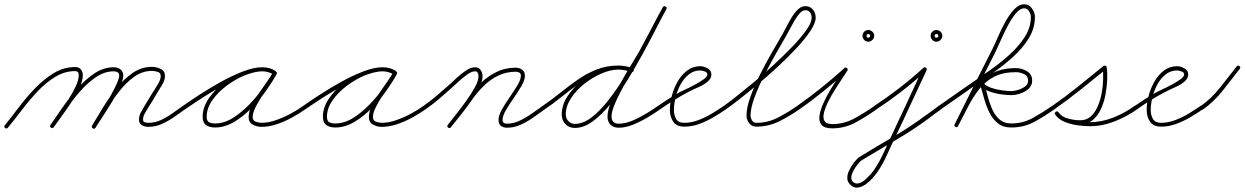

<svg xmlns="http://www.w3.org/2000/svg" viewBox="-24 -582 5847 902"><path d="M0 19Q-7 13 -1 6Q29 -31 64.5 -78Q100 -125 141.5 -168Q183 -211 229.5 -239Q276 -267 329 -267Q346 -267 355.5 -256.5Q365 -246 365 -229Q365 -203 350 -170.5Q335 -138 312.5 -103.5Q290 -69 267 -38Q244 -7 229 15Q229 15 229 15Q229 15 229 15Q223 23 216 18Q208 12 213 5Q228 -16 250 -46Q272 -76 294 -109.5Q316 -143 331 -174.5Q346 -206 346 -229Q346 -248 329 -248Q280 -248 235 -220.5Q190 -193 150.5 -150.5Q111 -108 76.5 -62.5Q42 -17 13 18Q7 25 0 19ZM216 18Q208 12 213 5Q237 -30 269 -76Q301 -122 339 -165.5Q377 -209 420 -237.5Q463 -266 510 -266Q529 -266 542 -256Q555 -246 555 -227Q555 -207 539.5 -173Q524 -139 501 -101.5Q478 -64 457 -32Q436 0 425 17Q420 25 412 20Q404 15 409 7Q416 -4 430.5 -27Q445 -50 463.5 -79Q482 -108 498.5 -137.5Q515 -167 525.5 -191Q536 -215 536 -227Q536 -238 528.5 -242.5Q521 -247 510 -247Q467 -247 426 -219Q385 -191 348.5 -148.5Q312 -106 281.5 -61.5Q251 -17 229 15Q223 23 216 18ZM412 21Q404 16 409 7Q431 -29 459.5 -76Q488 -123 523 -167Q558 -211 599.5 -239.5Q641 -268 690 -268Q710 -268 730.5 -258.5Q751 -249 751 -225Q751 -205 737.5 -183Q724 -161 714 -145Q714 -145 714 -145Q714 -145 714 -145Q714 -145 714 -145Q704 -127 693.5 -110Q683 -93 672 -76Q672 -76 672 -76Q672 -76 672 -76Q665 -64 656.5 -49.5Q648 -35 648 -20Q648 -10 656.5 -7.5Q665 -5 673 -5Q704 -5 732 -18Q760 -31 786 -49.5Q812 -68 836 -85Q843 -90 849 -82Q854 -75 846 -69Q821 -51 793.5 -32Q766 -13 736 0.5Q706 14 673 14Q657 14 643 6.5Q629 -1 629 -20Q629 -38 638 -54.5Q647 -71 656 -86Q656 -86 656 -86Q656 -86 656 -86Q666 -103 676.5 -120Q687 -137 698 -155Q698 -155 698 -154.5Q698 -154 698 -154Q698 -154 698 -154Q698 -154 698 -154Q706 -168 718.5 -188Q731 -208 731 -225Q731 -240 716.5 -244.5Q702 -249 690 -249Q645 -249 606 -221Q567 -193 533.5 -149.5Q500 -106 473 -61Q446 -16 425 18Q420 26 412 21Z M833 -72Q828 -79 836 -85Q867 -107 914 -137.5Q961 -168 1014 -197.5Q1067 -227 1118 -246.5Q1169 -266 1209 -266Q1225 -266 1240.5 -262Q1256 -258 1270 -249Q1277 -243 1272 -236Q1267 -228 1259 -233Q1235 -247 1207 -247Q1171 -247 1126.5 -228.5Q1082 -210 1041 -179.5Q1000 -149 973.5 -111Q947 -73 947 -34Q947 -14 957.5 -8Q968 -2 986 -2Q1028 -2 1068.5 -27Q1109 -52 1146 -90Q1183 -128 1212 -169Q1241 -210 1259 -243Q1263 -251 1272 -246Q1280 -242 1275 -233Q1265 -214 1246 -187.5Q1227 -161 1208 -132.5Q1189 -104 1176 -77.5Q1163 -51 1163 -32Q1163 -16 1177 -10.5Q1191 -5 1204 -5Q1237 -5 1272.5 -17.5Q1308 -30 1341.5 -48Q1375 -66 1401 -85Q1401 -85 1401 -85Q1401 -85 1401 -85Q1408 -90 1414 -82Q1419 -75 1411 -69Q1384 -50 1349 -30.5Q1314 -11 1276.5 1.5Q1239 14 1204 14Q1183 14 1163.5 3.5Q1144 -7 1144 -32Q1144 -56 1157 -83.5Q1170 -111 1189 -139Q1208 -167 1227 -193.5Q1246 -220 1259 -243Q1263 -251 1272 -246Q1280 -242 1275 -233Q1256 -198 1225.5 -155Q1195 -112 1156.5 -73Q1118 -34 1074.5 -8.5Q1031 17 986 17Q960 17 944 5.5Q928 -6 928 -34Q928 -77 956 -118.5Q984 -160 1027.5 -193Q1071 -226 1119 -246Q1167 -266 1207 -266Q1241 -266 1269 -249Q1277 -245 1271 -236Q1266 -228 1258 -233Q1248 -241 1235 -244Q1222 -247 1209 -247Q1180 -247 1142 -234Q1104 -221 1062 -200Q1020 -179 979.5 -155Q939 -131 904 -108Q869 -85 846 -69Q839 -64 833 -72Z M1398 -72Q1393 -79 1401 -85Q1432 -107 1479 -137.5Q1526 -168 1579 -197.5Q1632 -227 1683 -246.5Q1734 -266 1774 -266Q1790 -266 1805.5 -262Q1821 -258 1835 -249Q1842 -243 1837 -236Q1832 -228 1824 -233Q1800 -247 1772 -247Q1736 -247 1691.5 -228.5Q1647 -210 1606 -179.5Q1565 -149 1538.5 -111Q1512 -73 1512 -34Q1512 -14 1522.5 -8Q1533 -2 1551 -2Q1593 -2 1633.5 -27Q1674 -52 1711 -90Q1748 -128 1777 -169Q1806 -210 1824 -243Q1828 -251 1837 -246Q1845 -242 1840 -233Q1830 -214 1811 -187.5Q1792 -161 1773 -132.5Q1754 -104 1741 -77.5Q1728 -51 1728 -32Q1728 -16 1742 -10.5Q1756 -5 1769 -5Q1802 -5 1837.5 -17.5Q1873 -30 1906.5 -48Q1940 -66 1966 -85Q1966 -85 1966 -85Q1966 -85 1966 -85Q1973 -90 1979 -82Q1984 -75 1976 -69Q1949 -50 1914 -30.5Q1879 -11 1841.5 1.5Q1804 14 1769 14Q1748 14 1728.5 3.5Q1709 -7 1709 -32Q1709 -56 1722 -83.5Q1735 -111 1754 -139Q1773 -167 1792 -193.5Q1811 -220 1824 -243Q1828 -251 1837 -246Q1845 -242 1840 -233Q1821 -198 1790.5 -155Q1760 -112 1721.5 -73Q1683 -34 1639.5 -8.5Q1596 17 1551 17Q1525 17 1509 5.5Q1493 -6 1493 -34Q1493 -77 1521 -118.5Q1549 -160 1592.5 -193Q1636 -226 1684 -246Q1732 -266 1772 -266Q1806 -266 1834 -249Q1842 -245 1836 -236Q1831 -228 1823 -233Q1813 -241 1800 -244Q1787 -247 1774 -247Q1745 -247 1707 -234Q1669 -221 1627 -200Q1585 -179 1544.5 -155Q1504 -131 1469 -108Q1434 -85 1411 -69Q1404 -64 1398 -72Z M1976 -69Q1969 -64 1963 -72Q1958 -79 1966 -85Q1998 -107 2028 -133Q2058 -159 2088 -185Q2101 -197 2122 -216.5Q2143 -236 2165.5 -251Q2188 -266 2208 -266Q2225 -266 2234 -253Q2243 -240 2243 -224Q2243 -200 2226 -167.5Q2209 -135 2184 -100Q2159 -65 2134.5 -34.5Q2110 -4 2094 16Q2094 16 2094 16Q2094 16 2094 16Q2089 23 2081 17Q2074 12 2080 4Q2094 -14 2117.5 -43.5Q2141 -73 2165.5 -107Q2190 -141 2207 -172Q2224 -203 2224 -224Q2224 -232 2220.5 -239.5Q2217 -247 2208 -247Q2192 -247 2171 -232Q2150 -217 2130.5 -199Q2111 -181 2100 -171Q2070 -144 2039.5 -118Q2009 -92 1976 -69Q1976 -69 1976 -69Q1976 -69 1976 -69ZM2094 16Q2089 23 2081 17Q2074 12 2080 4Q2104 -27 2129 -58Q2154 -89 2176 -121Q2202 -160 2235.5 -192.5Q2269 -225 2309.5 -244.5Q2350 -264 2399 -264Q2416 -264 2429 -254.5Q2442 -245 2442 -227Q2442 -206 2426 -178.5Q2410 -151 2389.5 -121.5Q2369 -92 2353 -65Q2337 -38 2337 -19Q2337 -1 2358 -1Q2388 -1 2417.5 -15Q2447 -29 2474.5 -48.5Q2502 -68 2526 -85Q2526 -85 2526 -85Q2526 -85 2526 -85Q2533 -90 2539 -82Q2544 -75 2536 -69Q2511 -51 2482 -30.5Q2453 -10 2422 4Q2391 18 2358 18Q2340 18 2329 9Q2318 0 2318 -19Q2318 -40 2334 -68Q2350 -96 2370.5 -125.5Q2391 -155 2407 -181.5Q2423 -208 2423 -227Q2423 -237 2415.5 -241Q2408 -245 2399 -245Q2354 -245 2316 -226.5Q2278 -208 2247 -177Q2216 -146 2192 -111Q2169 -78 2144 -46.5Q2119 -15 2094 16Q2094 16 2094 16Q2094 16 2094 16Z M2536 -69Q2529 -64 2523 -72Q2518 -79 2526 -85Q2567 -113 2607.5 -145.5Q2648 -178 2690 -207.5Q2732 -237 2779 -255.5Q2826 -274 2880 -274Q2897 -274 2914 -270.5Q2931 -267 2947 -262Q2947 -262 2947 -262Q2947 -262 2947 -262Q2956 -259 2953 -250Q2950 -241 2941 -244Q2926 -249 2911 -252Q2896 -255 2880 -255Q2828 -255 2782.5 -236.5Q2737 -218 2696 -189Q2655 -160 2615.5 -128Q2576 -96 2536 -69Q2536 -69 2536 -69Q2536 -69 2536 -69ZM2947 -262Q2956 -259 2953 -250Q2950 -241 2941 -244Q2910 -255 2880 -255Q2845 -255 2802.5 -237Q2760 -219 2721.5 -188.5Q2683 -158 2658.5 -120.5Q2634 -83 2634 -45Q2634 -21 2652 -8Q2662 0 2677 0Q2715 0 2754.5 -30Q2794 -60 2833.5 -110.5Q2873 -161 2910.5 -221.5Q2948 -282 2981.5 -344Q3015 -406 3042.5 -459.5Q3070 -513 3090 -548Q3090 -548 3090 -548Q3090 -548 3090 -548Q3094 -556 3103 -551Q3111 -547 3106 -538Q3086 -502 3058 -447Q3030 -392 2995.5 -329Q2961 -266 2923 -204.5Q2885 -143 2843.5 -92.5Q2802 -42 2760 -11.5Q2718 19 2677 19Q2656 19 2640 8Q2615 -12 2615 -45Q2615 -87 2641 -128Q2667 -169 2708 -202Q2749 -235 2795 -254.5Q2841 -274 2880 -274Q2913 -274 2947 -262Q2947 -262 2947 -262Q2947 -262 2947 -262ZM3102 -551Q3111 -547 3106 -539Q3080 -488 3053 -438Q3026 -388 2999 -338Q2999 -338 2999 -337Q2999 -337 2999 -337Q2987 -317 2968.5 -286Q2950 -255 2929.5 -219.5Q2909 -184 2890.5 -149Q2872 -114 2860.5 -84Q2849 -54 2849 -35Q2849 -1 2883 -1Q2913 -1 2946.5 -15Q2980 -29 3012 -48.5Q3044 -68 3068 -85Q3068 -85 3068 -85Q3068 -85 3068 -85Q3075 -90 3081 -82Q3086 -75 3078 -69Q3053 -51 3019.5 -31Q2986 -11 2950.5 3.5Q2915 18 2883 18Q2858 18 2844 4Q2830 -10 2830 -35Q2830 -63 2847.5 -104Q2865 -145 2890.5 -190.5Q2916 -236 2941 -277Q2966 -318 2983 -347Q2983 -347 2983 -347Q2982 -346 2982 -346Q3009 -397 3036 -447Q3063 -497 3090 -547Q3094 -556 3102 -551Z M3078 -69Q3071 -64 3065 -72Q3060 -79 3068 -85Q3091 -101 3114.5 -116Q3138 -131 3162 -145Q3170 -150 3192 -160Q3214 -170 3238.5 -183Q3263 -196 3281 -209Q3299 -222 3299 -232Q3299 -242 3286.5 -246.5Q3274 -251 3266 -251Q3235 -251 3211.5 -232Q3188 -213 3172.5 -184Q3157 -155 3149.5 -123Q3142 -91 3142 -66Q3142 -41 3152.5 -23Q3163 -5 3191 -5Q3223 -5 3256.5 -17.5Q3290 -30 3320.5 -48.5Q3351 -67 3377 -85Q3377 -85 3377 -85Q3377 -85 3377 -85Q3384 -90 3390 -82Q3395 -75 3387 -69Q3360 -50 3327.5 -31Q3295 -12 3260.5 0.5Q3226 13 3191 13Q3155 13 3139 -10Q3123 -33 3123 -66Q3123 -96 3132 -131Q3141 -166 3159 -198Q3177 -230 3204 -250.5Q3231 -271 3266 -271Q3282 -271 3300 -261Q3318 -251 3318 -232Q3318 -214 3302 -200Q3284 -184 3258.5 -173Q3233 -162 3212 -151Q3177 -133 3144 -112.5Q3111 -92 3078 -69Q3078 -69 3078 -69Q3078 -69 3078 -69Z M3374 -72Q3369 -79 3377 -85Q3396 -98 3433.5 -127.5Q3471 -157 3518 -196Q3565 -235 3612 -278.5Q3659 -322 3699.5 -364Q3740 -406 3764.5 -441Q3789 -476 3789 -499Q3789 -514 3781.5 -524Q3774 -534 3759 -534Q3746 -534 3733 -519.5Q3720 -505 3708 -484.5Q3696 -464 3685.5 -443.5Q3675 -423 3668 -411Q3649 -379 3621.5 -330.5Q3594 -282 3566.5 -228Q3539 -174 3520.5 -124Q3502 -74 3502 -39Q3502 -28 3509 -16.5Q3516 -5 3528 -5Q3583 -5 3630.5 -29.5Q3678 -54 3722 -85Q3722 -85 3722 -85Q3722 -85 3722 -85Q3729 -90 3735 -82Q3740 -75 3732 -69Q3687 -37 3636.5 -12Q3586 13 3528 13Q3508 13 3495.5 -3.5Q3483 -20 3483 -39Q3483 -76 3501.5 -127.5Q3520 -179 3547.5 -233.5Q3575 -288 3603.5 -337.5Q3632 -387 3652 -421Q3660 -436 3671.5 -458Q3683 -480 3696 -501.5Q3709 -523 3725 -538Q3741 -553 3759 -553Q3782 -553 3795 -537Q3808 -521 3808 -499Q3808 -474 3783 -436.5Q3758 -399 3718 -356Q3678 -313 3630 -268.5Q3582 -224 3534.5 -184.5Q3487 -145 3448 -114.5Q3409 -84 3387 -69Q3380 -64 3374 -72Z M3732 -69Q3725 -64 3719 -72Q3714 -79 3722 -85Q3779 -125 3835 -170Q3891 -215 3943 -262Q3949 -268 3955 -262Q3961 -257 3957 -250Q3949 -238 3933.5 -214.5Q3918 -191 3900 -163Q3882 -135 3867.5 -106Q3853 -77 3847 -52.5Q3841 -28 3849.5 -13.5Q3858 1 3886 1Q3942 1 3991.5 -26.5Q4041 -54 4085 -85Q4092 -90 4098 -82Q4103 -75 4095 -69Q4049 -36 3997 -7.5Q3945 21 3886 21Q3849 21 3835.5 4.5Q3822 -12 3826 -39Q3830 -66 3844.5 -98Q3859 -130 3878 -161.5Q3897 -193 3914.5 -219Q3932 -245 3941 -260Q3945 -267 3953 -260Q3961 -253 3955 -248Q3903 -201 3846.5 -155Q3790 -109 3732 -69Q3732 -69 3732 -69Q3732 -69 3732 -69ZM4064 -414Q4064 -422 4055 -422Q4047 -422 4047 -414Q4047 -405 4055 -405Q4064 -405 4064 -414ZM4028 -414Q4028 -425 4036 -433Q4044 -441 4055 -441Q4066 -441 4074.5 -433Q4083 -425 4083 -414Q4083 -403 4074.5 -394.5Q4066 -386 4055 -386Q4044 -386 4036 -394.5Q4028 -403 4028 -414Z M4081 -72Q4076 -80 4084 -85Q4206 -165 4314 -263Q4319 -268 4326 -264Q4332 -259 4329 -252Q4292 -174 4256 -95.5Q4220 -17 4183 60Q4163 101 4143.5 144.5Q4124 188 4099 225Q4090 238 4075.5 254.5Q4061 271 4043.5 283.5Q4026 296 4007 299Q3988 302 3972 287Q3957 274 3956.5 256Q3956 238 3965 219Q3974 200 3986.5 183.5Q3999 167 4010 158Q4010 158 4010 157Q4011 157 4011 157Q4091 108 4172.5 60.5Q4254 13 4329 -43Q4344 -53 4358 -63.5Q4372 -74 4386 -85Q4394 -90 4400 -83Q4405 -75 4398 -69Q4383 -59 4369 -48.5Q4355 -38 4341 -27Q4265 29 4183.5 76.5Q4102 124 4021 173Q4021 173 4022 173Q4022 172 4022 172Q4015 178 4004.5 191Q3994 204 3985.5 219.5Q3977 235 3975.5 249.5Q3974 264 3984 273Q3996 283 4011 279Q4026 275 4040 262.5Q4054 250 4066 236.5Q4078 223 4083 215Q4108 178 4127.5 135Q4147 92 4166 52Q4203 -26 4239 -104Q4275 -182 4311 -260Q4315 -267 4323 -261Q4332 -254 4326 -249Q4218 -150 4094 -69Q4086 -64 4081 -72ZM4384 -414Q4384 -422 4375 -422Q4367 -422 4367 -414Q4367 -405 4375 -405Q4384 -405 4384 -414ZM4348 -414Q4348 -425 4356 -433Q4364 -441 4375 -441Q4386 -441 4394.5 -433Q4403 -425 4403 -414Q4403 -403 4394.5 -394.5Q4386 -386 4375 -386Q4364 -386 4356 -394.5Q4348 -403 4348 -414Z M4384 -72Q4379 -79 4387 -85Q4426 -113 4466 -140.5Q4506 -168 4546 -196Q4546 -196 4546 -196Q4546 -196 4546 -196Q4546 -196 4546 -196Q4582 -221 4628 -253Q4674 -285 4717.5 -324Q4761 -363 4790 -408Q4819 -453 4819 -503Q4819 -515 4810.5 -529Q4802 -543 4788 -543Q4768 -543 4748.5 -519.5Q4729 -496 4711 -462Q4693 -428 4678.5 -395Q4664 -362 4655 -343Q4610 -254 4566 -166Q4522 -78 4477 10Q4477 10 4477 10Q4477 10 4477 10Q4473 19 4465 14Q4456 10 4461 2Q4505 -87 4549 -175Q4593 -263 4638 -351Q4649 -373 4664 -408Q4679 -443 4698.5 -478.5Q4718 -514 4740.5 -538Q4763 -562 4788 -562Q4810 -562 4824 -542.5Q4838 -523 4838 -503Q4838 -449 4809 -402Q4780 -355 4735.5 -315Q4691 -275 4643 -241Q4595 -207 4557 -181Q4557 -181 4557 -181Q4557 -181 4557 -181Q4557 -181 4557 -181Q4557 -181 4557 -181Q4517 -153 4477 -125Q4437 -97 4397 -69Q4390 -64 4384 -72ZM4465 14Q4456 10 4461 2Q4486 -47 4510 -94.5Q4534 -142 4565.5 -179.5Q4597 -217 4641 -239.5Q4685 -262 4749 -262Q4776 -262 4800.5 -247.5Q4825 -233 4825 -203Q4825 -180 4808.5 -165Q4792 -150 4769 -142.5Q4746 -135 4727 -135Q4706 -135 4678 -139Q4650 -143 4624 -152.5Q4598 -162 4584 -178Q4579 -183 4588 -189Q4598 -194 4600 -187Q4608 -162 4616 -130.5Q4624 -99 4637 -69.5Q4650 -40 4671.5 -21Q4693 -2 4726 -2Q4782 -2 4828.5 -28Q4875 -54 4920 -85Q4920 -85 4920 -85Q4920 -85 4920 -85Q4927 -90 4933 -82Q4938 -75 4930 -69Q4884 -36 4835 -9.5Q4786 17 4726 17Q4688 17 4663.5 -3Q4639 -23 4624 -53.5Q4609 -84 4599.5 -118.5Q4590 -153 4582 -181Q4580 -188 4586 -192Q4593 -196 4598 -190Q4610 -177 4634 -169Q4658 -161 4684 -157.5Q4710 -154 4727 -154Q4740 -154 4758.5 -159.5Q4777 -165 4791.5 -175.5Q4806 -186 4806 -203Q4806 -225 4787 -234Q4768 -243 4749 -243Q4688 -243 4646.5 -221.5Q4605 -200 4576 -163Q4547 -126 4524 -81Q4501 -36 4477 10Q4473 19 4465 14Z M4917 -72Q4912 -79 4920 -85Q4982 -128 5041.5 -176Q5101 -224 5160 -272Q5164 -275 5169 -273Q5175 -271 5175 -266Q5179 -241 5177.5 -206.5Q5176 -172 5169 -135.5Q5162 -99 5147 -67.5Q5132 -36 5108.5 -17Q5085 2 5051 2Q5020 2 4986 -7.5Q4952 -17 4933 -44Q4928 -51 4936 -57Q4943 -62 4949 -54Q4963 -35 4989 -25Q5015 -15 5044.5 -11.5Q5074 -8 5095 -8Q5152 -8 5207 -30Q5262 -52 5307 -85Q5315 -90 5321 -83Q5326 -75 5319 -69Q5271 -35 5213 -12Q5155 11 5095 11Q5070 11 5038 6.5Q5006 2 4977.5 -9.5Q4949 -21 4933 -44Q4928 -51 4936 -57Q4943 -62 4949 -54Q4965 -32 4995 -24.5Q5025 -17 5051 -17Q5081 -17 5101 -35.5Q5121 -54 5133.5 -83.5Q5146 -113 5152 -146.5Q5158 -180 5158.5 -211Q5159 -242 5157 -263Q5156 -268 5166 -264Q5176 -260 5172 -257Q5113 -209 5053 -161Q4993 -113 4930 -69Q4923 -64 4917 -72Z M5318 -69Q5311 -64 5305 -72Q5300 -79 5308 -85Q5331 -101 5354.5 -116Q5378 -131 5402 -145Q5410 -150 5432 -160Q5454 -170 5478.5 -183Q5503 -196 5521 -209Q5539 -222 5539 -232Q5539 -242 5526.5 -246.5Q5514 -251 5506 -251Q5475 -251 5451.5 -232Q5428 -213 5412.5 -184Q5397 -155 5389.5 -123Q5382 -91 5382 -66Q5382 -41 5392.5 -23Q5403 -5 5431 -5Q5463 -5 5496.5 -17.5Q5530 -30 5560.5 -48.5Q5591 -67 5617 -85Q5617 -85 5617 -85Q5617 -85 5617 -85Q5624 -90 5630 -82Q5635 -75 5627 -69Q5600 -50 5567.5 -31Q5535 -12 5500.5 0.5Q5466 13 5431 13Q5395 13 5379 -10Q5363 -33 5363 -66Q5363 -96 5372 -131Q5381 -166 5399 -198Q5417 -230 5444 -250.5Q5471 -271 5506 -271Q5522 -271 5540 -261Q5558 -251 5558 -232Q5558 -214 5542 -200Q5524 -184 5498.5 -173Q5473 -162 5452 -151Q5417 -133 5384 -112.5Q5351 -92 5318 -69Q5318 -69 5318 -69Q5318 -69 5318 -69Z M5614 -70Q5609 -78 5616 -83Q5668 -120 5707.5 -170.5Q5747 -221 5786 -270Q5791 -277 5799 -271Q5806 -266 5800 -258Q5761 -208 5720.5 -156.5Q5680 -105 5628 -68Q5620 -62 5614 -70Z"/></svg>

Font: FRB American Cursive Guidelines Arrows Extralight
Style: Italic
Weight: 200
Italic angle: -25°
Version: Version 2.0;Modular Font Editor K font №1